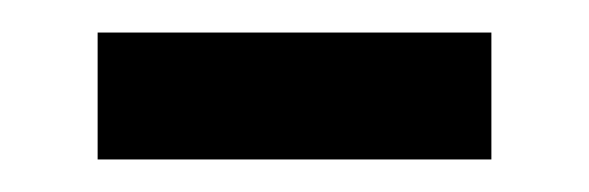

<svg xmlns="http://www.w3.org/2000/svg" viewBox="-20 -327 362 118"><path d="M40 -229V-307H282V-229Z"/></svg>

Font: Noto Sans Ambassadori
Style: Regular
Weight: 400
Designer: Monotype Design Team
Foundry: Monotype Imaging Inc.
Version: Version 2.013